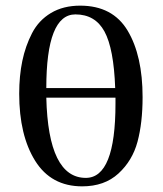

<svg xmlns="http://www.w3.org/2000/svg" viewBox="-20 -650 577 680"><path d="M271 10Q161 10 104.5 -80.5Q48 -171 48 -318Q48 -381 59 -434Q70 -487 93.5 -532.5Q117 -578 160.5 -604Q204 -630 264 -630Q379 -630 432 -541.5Q485 -453 485 -306Q485 -215 467 -148Q449 -81 399.5 -35.5Q350 10 271 10ZM389 -304H144Q151 -20 284 -20Q389 -20 389 -283ZM388 -338Q383 -478 350 -538.5Q317 -599 247 -599Q144 -599 144 -338Z"/></svg>

Font: Judson
Style: Regular
Weight: 400
Version: Version 20110429